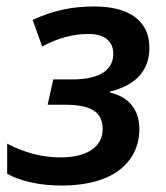

<svg xmlns="http://www.w3.org/2000/svg" viewBox="-20 -570 518 600"><path d="M2.4 -26.9V-121.1Q84.5 -78.1 168.5 -78.1Q231.4 -78.1 266.1 -101.6Q300.8 -125 300.8 -167Q300.8 -207 272.2 -224.9Q243.7 -242.7 182.6 -242.7H128.9L146.5 -321.8H204.6Q272 -321.8 304.7 -344.7Q334 -365.2 334 -401.9Q334 -431.6 314 -447.8Q293.9 -463.9 255.9 -463.9Q184.6 -463.9 111.8 -424.8L82 -507.8Q130.9 -530.3 176.8 -540Q222.7 -549.8 273.4 -549.8Q357.9 -549.8 402.3 -516.4Q446.8 -482.9 446.8 -420.4Q446.8 -367.7 415.8 -333.3Q384.8 -298.8 323.7 -283.7V-280.8Q369.1 -270 392.3 -240.5Q415.5 -210.9 415.5 -167Q415.5 -114.7 388.4 -75.4Q361.3 -36.1 310.5 -14.2Q252.9 9.8 172.4 9.8Q120.1 9.8 75.9 -0.2Q31.7 -10.3 2.4 -26.9Z"/></svg>

Font: Viking Open Sans Light
Style: Bold Italic
Weight: 600
Italic angle: -12°
Foundry: Ascender Corporation
Version: Version 2.000